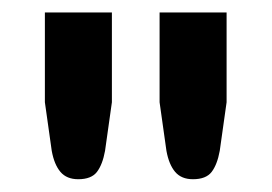

<svg xmlns="http://www.w3.org/2000/svg" viewBox="-20 -743 436 308"><path d="M159.5 -723V-579L148.5 -501Q144.5 -479 135.5 -467.2Q126.5 -455.5 105.5 -455.5Q87 -455.5 77 -467.2Q67 -479 63 -501L52 -579V-723ZM343.5 -723V-579L332.5 -501Q328.5 -479 319.5 -467.2Q310.5 -455.5 289.5 -455.5Q271 -455.5 261 -467.2Q251 -479 247 -501L236 -579V-723Z"/></svg>

Font: Lato 2
Style: Bold
Weight: 700
Designer: Lukasz Dziedzic with Adam Twardoch and Botio Nikoltchev
Foundry: tyPoland Lukasz Dziedzic
Version: Version 2.015; 2015-08-06; http://www.latofonts.com/